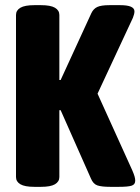

<svg xmlns="http://www.w3.org/2000/svg" viewBox="-20 -722 544 744"><path d="M113 2Q76 2 59 -8Q42 -18 42 -36V-664Q42 -682 59 -692Q76 -702 113 -702H139Q176 -702 193 -692Q210 -682 210 -664V-412H215L334 -671Q342 -688 357 -695Q372 -702 404 -702H446Q501 -702 501 -678Q501 -668 495 -653L358 -359L493 -61Q499 -47 501.5 -38Q504 -29 504 -22Q504 -7 490 -2.5Q476 2 441 2H407Q374 2 357.5 -3.5Q341 -9 332 -31L215 -295H210V-36Q210 -18 193 -8Q176 2 139 2Z"/></svg>

Font: Asap Condensed ExtraBold
Style: Regular
Weight: 800
Width: 3
Designer: Pablo Cosgaya
Foundry: Omnibus-Type
Version: Version 3.001; ttfautohint (v1.8.4.7-5d5b)